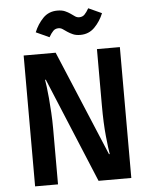

<svg xmlns="http://www.w3.org/2000/svg" viewBox="-60 -960 796 1010"><g transform="rotate(-5 338.0 -455.5)"><path d="M419 0 189 -554H185Q187 -543 190.5 -517Q194 -491 197 -456Q200 -421 202.5 -379.5Q205 -338 205 -295V0H84V-691H253L486 -135H490Q485 -161 478 -230.5Q471 -300 471 -394V-691H592V0ZM391 -773Q368 -773 352 -780Q336 -787 323.5 -795.5Q311 -804 301 -811Q291 -818 279 -818Q262 -818 251 -807Q240 -796 228 -775L158 -807Q175 -849 205 -880Q235 -911 281 -911Q305 -911 321 -904Q337 -897 349 -888.5Q361 -880 371 -873Q381 -866 393 -866Q410 -866 421 -877Q432 -888 444 -909L514 -877Q497 -835 466.5 -804Q436 -773 391 -773Z"/></g></svg>

Font: Qnwhxotralxmqkhsjrfbfhwcoqn
Style: Regular
Weight: 500
Designer: Carrois Corporate & Edenspiekermann
Foundry: Carrois Corporate GbR & Edenspiekermann AG
Version: Version 2.001